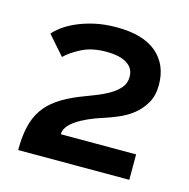

<svg xmlns="http://www.w3.org/2000/svg" viewBox="-73 -887 561 569"><g transform="rotate(15 208.0 -602.5)"><path d="M30 -389Q30 -430 37 -460.5Q44 -491 59.5 -514Q75 -537 100 -554.5Q125 -572 161 -587Q184 -596 207.5 -605Q231 -614 250 -625Q269 -636 281 -650Q293 -664 293 -684Q293 -710 271 -724Q249 -738 207 -738Q163 -738 132 -722Q101 -706 84 -689L33 -747Q41 -757 57 -769Q73 -781 96.5 -791.5Q120 -802 150.5 -809Q181 -816 219 -816Q300 -816 341.5 -780.5Q383 -745 383 -683Q383 -650 369.5 -627Q356 -604 336.5 -588.5Q317 -573 293.5 -563Q270 -553 251 -547Q200 -531 170 -510.5Q140 -490 140 -467H371V-389Z"/></g></svg>

Font: PTCRaleway
Style: Bold
Weight: 700
Designer: Matt McInerney, Pablo Impallari, Rodrigo Fuenzalida
Foundry: Matt McInerney, Pablo Impallari, Rodrigo Fuenzalida
Version: Version 3.000g; ttfautohint (v1.5) -l 8 -r 28 -G 28 -x 14 -D